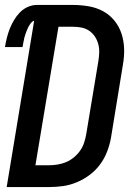

<svg xmlns="http://www.w3.org/2000/svg" viewBox="-23 -755 543 775"><path d="M4 0 115 -672Q106 -668 99.5 -659Q93 -650 89 -641Q85 -632 81.5 -622.5Q78 -613 75.5 -603.5Q73 -594 71.5 -584.5Q70 -575 68 -565H-3Q0 -583 4.5 -601.5Q9 -620 16 -638Q23 -656 33 -673Q43 -690 57 -704.5Q71 -719 89 -727Q107 -735 125 -735H271Q304 -735 335.5 -729.5Q367 -724 393.5 -709.5Q420 -695 439 -671.5Q458 -648 467.5 -619Q477 -590 478 -558Q479 -526 473 -493L425 -199Q420 -171 409.5 -143.5Q399 -116 381.5 -92Q364 -68 339.5 -49.5Q315 -31 287.5 -19.5Q260 -8 232 -4Q204 0 176 0ZM120 -88H176Q193 -88 210.5 -91Q228 -94 244.5 -101Q261 -108 275.5 -120Q290 -132 300.5 -147Q311 -162 316.5 -179Q322 -196 325 -213L374 -508Q377 -526 377.5 -543.5Q378 -561 373.5 -577.5Q369 -594 360 -607.5Q351 -621 337.5 -630.5Q324 -640 307 -643.5Q290 -647 272 -647H213Z"/></svg>

Font: Iosevka SS18 Semibold
Style: Italic
Weight: 600
Italic angle: -9°
Monospace: yes
Designer: Belleve Invis
Foundry: Belleve Invis
Version: Version 25.1.1; ttfautohint (v1.8.4)